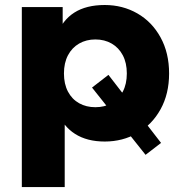

<svg xmlns="http://www.w3.org/2000/svg" viewBox="-20 -569 744 783"><path d="M187.8 -269.4Q187.8 -363.7 211.2 -425.2Q234.6 -486.8 283.2 -517.7Q331.9 -548.6 407.1 -548.6Q480.2 -548.6 540.1 -514.3Q599.9 -480 634.7 -416.6Q669.6 -353.2 669.6 -269.4Q669.6 -186.1 634.7 -123.2Q599.9 -60.3 540.1 -26.1Q480.2 8.2 407.1 8.2Q335 8.2 286.1 -22.9Q237.1 -54.1 212.4 -115.4Q187.8 -176.8 187.8 -269.4ZM69 -540.3H235.6V-439.7L233.9 -269.4L243.9 -98.8V194H69ZM355.3 -211.9 422.2 -263.7 636.8 13.8 573.6 62.4ZM497.2 -269.4Q497.2 -312.4 480.8 -343.6Q464.3 -374.7 435.3 -391.4Q406.3 -408.1 369 -408.1Q331.7 -408.1 302.7 -391.4Q273.7 -374.7 257.2 -343.6Q240.8 -312.4 240.8 -269.4Q240.8 -226.4 257.2 -195.3Q273.7 -164.2 302.7 -148Q331.7 -131.8 369 -131.8Q406.3 -131.8 435.3 -148Q464.3 -164.2 480.8 -195.3Q497.2 -226.4 497.2 -269.4Z"/></svg>

Font: iiserrat Thin
Style: Regular
Weight: 100
Designer: Akira Ohta
Foundry: Akira Ohta
Version: Version 1.200;Glyphs 3.3.1 (3343)